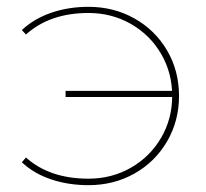

<svg xmlns="http://www.w3.org/2000/svg" viewBox="-20 -539 604 562"><path d="M172 -273H491V-255H172ZM239 -519Q313 -519 373.5 -485Q434 -451 469 -391.5Q504 -332 504 -258Q504 -185 469 -125Q434 -65 373.5 -31Q313 3 239 3Q180 3 129.5 -14Q79 -31 44 -64L56 -78Q125 -16 239 -16Q307 -16 363 -48Q419 -80 451.5 -135.5Q484 -191 484 -258Q484 -326 451.5 -381.5Q419 -437 363 -469Q307 -501 239 -501Q126 -501 56 -438L44 -451Q79 -484 129.5 -501.5Q180 -519 239 -519Z"/></svg>

Font: Montserrat
Style: Regular
Weight: 400
Designer: Julieta Ulanovsky
Foundry: Julieta Ulanovsky
Version: Version 8.000